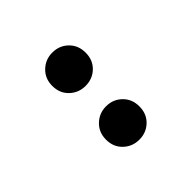

<svg xmlns="http://www.w3.org/2000/svg" viewBox="11 -1028 604 604"><g transform="rotate(45 313.0 -726.0)"><path d="M193.3 -651.1Q160.9 -651.1 140 -672.9Q119.1 -694.7 119.1 -725.3Q119.1 -756.7 140 -778.1Q160.9 -799.5 193.3 -799.5Q226.3 -799.5 246.9 -778.1Q267.5 -756.7 267.5 -725.3Q267.5 -694.7 246.9 -672.9Q226.3 -651.1 193.3 -651.1ZM432.5 -651.1Q400.1 -651.1 379.2 -672.9Q358.2 -694.7 358.2 -725.3Q358.2 -756.7 379.2 -778.1Q400.1 -799.5 432.5 -799.5Q465.4 -799.5 486 -778.1Q506.7 -756.7 506.7 -725.3Q506.7 -694.7 486 -672.9Q465.4 -651.1 432.5 -651.1Z"/></g></svg>

Font: Noto Sans SC Thin
Style: Regular
Weight: 100
Designer: Ryoko NISHIZUKA 西塚涼子 (kana, bopomofo & ideographs); Paul D. Hunt (Latin, Greek & Cyrillic); Sandoll Communications 산돌커뮤니
Foundry: Adobe
Version: Version 2.004-H2;hotconv 1.0.118;makeotfexe 2.5.65603